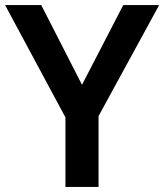

<svg xmlns="http://www.w3.org/2000/svg" viewBox="-20 -734 645 754"><path d="M302 -401 142 -714H0L237 -273V0H367V-278L605 -714H464Z"/></svg>

Font: Noto Kufi Arabic SemiBold
Style: Regular
Weight: 600
Designer: Monotype Design Team, David Williams, Khaled Hosny
Foundry: Google LLC
Version: Version 2.109